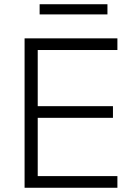

<svg xmlns="http://www.w3.org/2000/svg" viewBox="-20 -886 630 906"><path d="M96 0V-705H534V-650H158V-385H513V-330H158V-55H534V0ZM167 -818V-866H487V-818Z"/></svg>

Font: Nunito Sans 11pt Light
Style: Regular
Weight: 300
Version: Version 3.101;gftools[0.9.27]